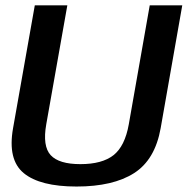

<svg xmlns="http://www.w3.org/2000/svg" viewBox="-20 -695 704 720"><path d="M267 4.5Q404 4.5 482.8 -45.8Q561.5 -96 582.5 -214.5L663.5 -675H541.5L463 -229Q448.5 -147 405.8 -113.2Q363 -79.5 281.5 -79.5Q201 -79.5 170 -113.2Q139 -147 153.5 -229L232.5 -675H110.5L29 -214.5Q8 -96 69 -45.8Q130 4.5 267 4.5Z"/></svg>

Font: Anybody UltraCondensed Thin Medium
Style: Italic
Weight: 500
Italic angle: -10°
Version: Version 1.111